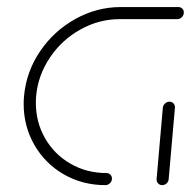

<svg xmlns="http://www.w3.org/2000/svg" viewBox="-20 -539 555 559"><path d="M305.9 -19.3Q305.9 -11.1 300.2 -5.6Q294.4 0 286.7 0Q220.4 0 165.9 -31.3Q111.5 -62.6 80.2 -116.9Q48.9 -171.1 48.9 -236.3Q48.9 -247.8 50 -259.3Q56.3 -329.6 96.3 -389.1Q136.3 -448.5 198.9 -483.5Q261.5 -518.5 331.9 -518.5H499.3Q505.9 -518.5 510.6 -514.1Q515.2 -509.6 515.2 -503Q515.2 -494.8 509.6 -489.1Q504.1 -483.3 496.3 -483.3H328.9Q268.1 -483.3 214.1 -453.1Q160 -423 125.4 -371.5Q90.7 -320 85.2 -259.3Q84.4 -252.6 84.4 -239.6Q84.4 -183 111.3 -136.3Q138.1 -89.6 185.2 -62.4Q232.2 -35.2 289.6 -35.2Q296.7 -35.2 301.3 -30.6Q305.9 -25.9 305.9 -19.3ZM452.2 0Q444.8 0 440.2 -5.2Q435.6 -10.4 435.9 -17.8L454.1 -225.2Q454.8 -232.6 460.6 -237.8Q466.3 -243 473.3 -243Q480.7 -243 485.4 -237.6Q490 -232.2 489.3 -225.2L471.1 -17.8Q470.7 -10.4 465.2 -5.2Q459.6 0 452.2 0Z"/></svg>

Font: 26F Galaxy Sans Light
Style: Italic
Weight: 300
Italic angle: -5°
Designer: C₂₉H₂₅N₃O₅
Version: Version 1.200